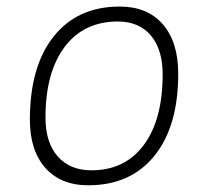

<svg xmlns="http://www.w3.org/2000/svg" viewBox="-20 -547 626 577"><path d="M245.1 9.8Q162.6 9.8 116.2 -42.5Q69.8 -94.7 69.8 -187.5Q69.8 -347.7 141.4 -437.5Q212.9 -527.3 339.8 -527.3Q422.9 -527.3 469.2 -474.1Q515.6 -420.9 515.6 -325.2Q515.6 -167.5 444.1 -78.9Q372.6 9.8 245.1 9.8ZM254.9 -35.2Q355.5 -35.2 412.1 -111.3Q468.8 -187.5 468.8 -323.7Q468.8 -398.4 433.3 -440.4Q397.9 -482.4 334 -482.4Q231.9 -482.4 174.3 -406Q116.7 -329.6 116.7 -193.8Q116.7 -119.1 153.3 -77.1Q189.9 -35.2 254.9 -35.2Z"/></svg>

Font: Cascadia Code ExtraLight
Style: Italic
Weight: 200
Italic angle: -10°
Monospace: yes
Designer: Aaron Bell
Foundry: Saja Typeworks
Version: Version 2404.023; ttfautohint (v1.8.4)